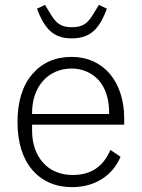

<svg xmlns="http://www.w3.org/2000/svg" viewBox="-20 -758 583 790"><path d="M276 12C208 12 152 -13 113 -59C73 -105 52 -172 52 -256C52 -340 73 -407 113 -453C152 -499 207 -524 275 -524C340 -524 395 -498 432 -454C469 -410 491 -347 491 -272V-245H112V-220C112 -167 128 -121 157 -89C185 -57 227 -38 279 -38C354 -38 405 -72 434 -141L476 -113C444 -37 373 12 276 12ZM275 -476C226 -476 185 -457 157 -425C128 -393 112 -347 112 -294V-289H429V-297C429 -350 414 -396 387 -427C359 -458 320 -476 275 -476ZM276 -600C229 -600 200 -615 179 -638C158 -661 144 -691 132 -722L165 -738L184 -707C209 -664 228 -646 276 -646C324 -646 343 -664 368 -707L387 -738L420 -722C408 -691 394 -661 373 -638C352 -615 321 -600 276 -600Z"/></svg>

Font: Plexus Sans Light
Style: Regular
Weight: 300
Version: Version 2.001;PS 002.001;hotconv 1.0.70;makeotf.lib2.5.58329